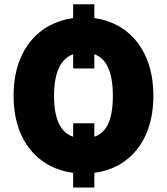

<svg xmlns="http://www.w3.org/2000/svg" viewBox="-20 -798 777 893"><path d="M418.9 -224.6H320.3V-162.1C266.6 -180.2 231.4 -234.4 231.4 -352.5C231.4 -468.8 266.1 -525.9 320.3 -545.9V-479.5H418.9V-545.9C472.2 -526.4 504.9 -469.2 504.9 -352.5C504.9 -234.4 472.2 -179.7 418.9 -162.1ZM418.9 -778.3H320.3V-713.9C160.6 -692.4 43 -566.4 43 -352.5C43 -139.6 160.6 -14.6 320.3 5.9V74.2H418.9V5.9C576.7 -14.2 693.4 -138.7 693.4 -352.5C693.4 -566.4 576.7 -692.4 418.9 -713.9Z"/></svg>

Font: Pretendard Black
Style: Regular
Weight: 900
Designer: Base glyphs from Inter by Rasmus Andersson; Hangeul glyphs from Noto Sans CJK(Source Han Sans) by Jang Soo-young and Kan
Foundry: Kil Hyung-jin
Version: Version 1.309;Glyphs 3.2 (3225)